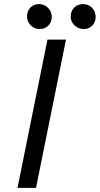

<svg xmlns="http://www.w3.org/2000/svg" viewBox="-20 -912 484 932"><path d="M64.9 0 210.4 -719.7H300.3L154.8 0ZM386.2 -771Q360.4 -771 341.8 -788.8Q323.2 -806.6 323.2 -832Q323.2 -857.9 340.1 -875Q356.9 -892.1 383.3 -892.1Q408.2 -892.1 426 -875Q443.8 -857.9 444.3 -830.1Q444.3 -803.7 427.7 -787.4Q411.1 -771 386.2 -771ZM172.4 -771Q147 -771 129.2 -788.8Q111.3 -806.6 111.3 -832Q111.3 -857.9 127.4 -875Q143.6 -892.1 168.5 -892.1Q195.8 -892.1 213.6 -873.5Q231.4 -855 231.4 -829.1Q231.4 -805.2 214.8 -788.1Q198.2 -771 172.4 -771Z"/></svg>

Font: Reddit Sans
Style: Italic
Weight: 400
Italic angle: -11.25°
Designer: Stephen Hutchings
Version: Version 1.013